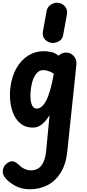

<svg xmlns="http://www.w3.org/2000/svg" viewBox="-30 -927 642 1410"><path d="M211 10Q161 10 126.8 -15.2Q92.5 -40.5 72.8 -82.2Q53 -124 46.5 -175Q40 -226 45.5 -277Q55 -363 89.5 -424.2Q124 -485.5 176 -518.2Q228 -551 289 -551Q320 -551 347.8 -544.8Q375.5 -538.5 400.5 -518L402 -519.5Q413 -530.5 427 -535.8Q441 -541 456.5 -541Q488 -541 511.5 -515.8Q535 -490.5 531 -451.5L464 186Q454.5 278 416.5 339.8Q378.5 401.5 319.8 432.2Q261 463 189 463Q127.5 463 80.2 436.5Q33 410 9.5 381Q-15 353 -8.8 320.5Q-2.5 288 23.5 270.5Q54 251 74.2 260.2Q94.5 269.5 107 282Q126.5 302.5 150 313.2Q173.5 324 198 324Q227.5 324 250.8 309.8Q274 295.5 289.2 262.8Q304.5 230 309.5 175.5L334 -81Q320.5 -59 302.8 -38Q285 -17 262.5 -3.5Q240 10 211 10ZM195.5 -262.5Q192.5 -233 193.8 -208.5Q195 -184 200.5 -166.2Q206 -148.5 215.8 -139Q225.5 -129.5 239.5 -129.5Q257.5 -129.5 274.8 -143Q292 -156.5 308 -186.2Q324 -216 338.2 -264.8Q352.5 -313.5 364.5 -383.5L365 -386.5Q341.5 -401 322.2 -406.5Q303 -412 287.5 -412Q251.5 -412 227.2 -373.2Q203 -334.5 195.5 -262.5ZM350 -612Q319.5 -616 299.5 -637.8Q279.5 -659.5 285 -695.5L312 -844Q317.5 -878 345.8 -894.5Q374 -911 400.5 -906Q429 -901.5 448 -879Q467 -856.5 461.5 -821.5L434.5 -673Q430 -639.5 403.8 -624.5Q377.5 -609.5 350 -612Z"/></svg>

Font: Edu SA Hand
Style: Regular
Weight: 400
Designer: Tina and Corey Anderson, Eben Sorkin, Mirko Velimirovic
Foundry: Google for Education
Version: Version 2.000